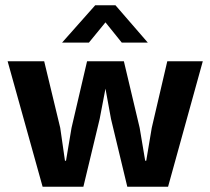

<svg xmlns="http://www.w3.org/2000/svg" viewBox="-20 -710 799 730"><path d="M9 -477H148L209 -224L227 -99H231L252 -224L311 -477H451L511 -224L532 -99H536L557 -224L616 -477H751L619 0H464L402 -258L381 -373L359 -258L297 0H142ZM542 -548H443L381 -625L318 -548H216L342 -690H419Z"/></svg>

Font: Mukta Vaani
Style: Bold
Weight: 700
Designer: Noopur Datye, Girish Dalvi, Yashodeep Gholap, Pallavi Karambelkar
Foundry: Ek Type
Version: Version 2.538;PS 1.000;hotconv 16.6.51;makeotf.lib2.5.65220;